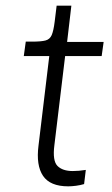

<svg xmlns="http://www.w3.org/2000/svg" viewBox="-20 -647 395 678"><path d="M221 11Q157 11 132 -26Q107 -63 116 -133L154 -449H64L71 -500H94Q125 -500 140.5 -504Q156 -508 162.5 -523Q169 -538 173 -570L180 -627H232L217 -499H346L339 -449H210L172 -134Q165 -79 183 -61Q201 -43 237 -43Q247 -43 259 -44Q271 -45 283 -47L277 3Q264 7 248.5 9Q233 11 221 11Z"/></svg>

Font: Inclusive Sans Light
Style: Italic
Weight: 300
Italic angle: -7°
Designer: Olivia King
Foundry: Olivia King
Version: Version 2.004